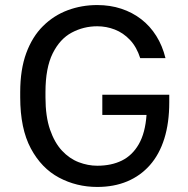

<svg xmlns="http://www.w3.org/2000/svg" viewBox="-20 -730 745 760"><path d="M365 10Q283 10 213.5 -27Q144 -64 102 -142.5Q60 -221 60 -345V-365Q60 -455 84 -520Q108 -585 150.5 -627Q193 -669 248 -689.5Q303 -710 365 -710Q416 -710 460 -695.5Q504 -681 539 -654Q574 -627 598.5 -588Q623 -549 635 -500H535Q521 -544 494.5 -572Q468 -600 434.5 -613Q401 -626 365 -626Q311 -626 264 -601Q217 -576 188.5 -518.5Q160 -461 160 -365V-345Q160 -269 178 -217Q196 -165 225.5 -133.5Q255 -102 291.5 -88Q328 -74 365 -74Q421 -74 462.5 -94.5Q504 -115 529.5 -159.5Q555 -204 560 -275H385V-355H650V-325Q650 -244 630.5 -181.5Q611 -119 573.5 -76.5Q536 -34 483.5 -12Q431 10 365 10Z"/></svg>

Font: Golos Text
Style: Regular
Weight: 400
Designer: A.Korolkova, Vitaly Kuzmin
Foundry: ParaType Ltd
Version: Version 2.004